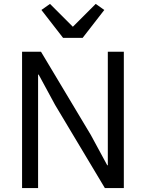

<svg xmlns="http://www.w3.org/2000/svg" viewBox="-20 -963 747 983"><path d="M93 0ZM262 -426 178 -581H175V0H93V-698H190L445 -272L529 -117H532V-698H614V0H517ZM303 -769 192 -912 236 -943 353 -826 470 -943 514 -912 403 -769Z"/></svg>

Font: Aneliza
Style: Regular
Weight: 400
Designer: Mike Abbink, Paul van der Laan, Pieter van Rosmalen
Foundry: Bold Monday
Version: Version 3.001;September 8, 2019;FontCreator 11.5.0.2425 64-b